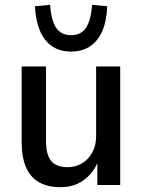

<svg xmlns="http://www.w3.org/2000/svg" viewBox="-20 -768 591 797"><path d="M231 9Q179 9 143 -11Q107 -31 88.5 -72.5Q70 -114 70 -177V-492H171V-182Q171 -145 180.5 -120.5Q190 -96 210.5 -85Q231 -74 260 -74Q294 -74 320.5 -90Q347 -106 363 -135Q379 -164 379 -201V-492H479V0H384V-100H388Q368 -50 328 -20.5Q288 9 231 9ZM275 -554Q228 -554 195.5 -576.5Q163 -599 145.5 -641Q128 -683 125 -742L188 -748Q192 -685 212.5 -653.5Q233 -622 275 -622Q317 -622 337.5 -653.5Q358 -685 362 -748L425 -742Q423 -683 405.5 -641Q388 -599 355 -576.5Q322 -554 275 -554Z"/></svg>

Font: Nunito Sans 10pt SemiCondensed SemiBold
Style: Regular
Weight: 600
Width: 4
Designer: Vernon Adams
Foundry: Vernon Adams
Version: Version 3.101;gftools[0.9.27]